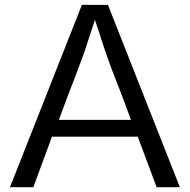

<svg xmlns="http://www.w3.org/2000/svg" viewBox="-20 -779 790 799"><path d="M21.5 0H118.7L196.3 -210.4H553.2L631.8 0H728.5L429.2 -758.8H320.8ZM225.1 -280.3 260.7 -376.5C293.5 -460.4 314.9 -517.6 331.1 -562C347.2 -610.4 360.4 -653.3 375 -696.3C392.1 -647.9 404.3 -605 419.4 -562C434.6 -517.6 456.1 -460.4 489.3 -376.5L524.9 -280.3Z"/></svg>

Font: Duru Sans
Style: Regular
Weight: 400
Designer: Onur Yazıcıgil
Foundry: Onur Yazıcıgil
Version: Version 1.002